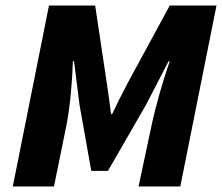

<svg xmlns="http://www.w3.org/2000/svg" viewBox="-20 -670 798 690"><path d="M26 0H174L218 -216C232 -284 240 -382 242 -450H246L266 -292L308 -56H368L504 -292L586 -450H590C566 -382 538 -284 524 -216L478 0H628L758 -650H590L438 -370C418 -332 402 -300 383 -260H379C374 -300 370 -332 364 -370L322 -650H156Z"/></svg>

Font: Source Sans Pro Black
Style: Italic
Weight: 900
Italic angle: -11°
Designer: Paul D. Hunt
Foundry: Adobe Systems Incorporated
Version: Version 3.006;hotconv 1.0.111;makeotfexe 2.5.65597